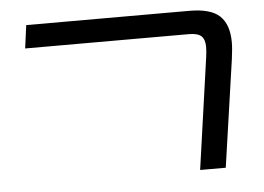

<svg xmlns="http://www.w3.org/2000/svg" viewBox="-45 -621 935 679"><g transform="rotate(-5 423.0 -282.0)"><path d="M695 -395Q698 -416 698 -432Q698 -458 685.5 -470Q673 -482 641 -482H60L71 -564H650Q726 -564 758 -533.5Q790 -503 790 -440Q790 -418 785 -381L730 0H639Z"/></g></svg>

Font: FiraGO
Style: Italic
Weight: 400
Italic angle: -8°
Designer: bBox Type GmbH
Foundry: bBox Type GmbH
Version: Version 1.001